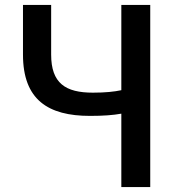

<svg xmlns="http://www.w3.org/2000/svg" viewBox="-20 -757 724 777"><path d="M471 0H588V-737H471V-392C443 -386 406 -382 356 -382C245 -382 187 -420 187 -536V-737H73V-536C73 -353 175 -288 344 -288C399 -288 437 -291 471 -297Z"/></svg>

Font: Noto Sans JP Medium
Style: Regular
Weight: 500
Designer: Ryoko NISHIZUKA 西塚涼子 (kana, bopomofo & ideographs); Paul D. Hunt (Latin, Greek & Cyrillic); Sandoll Communications 산돌커뮤니
Foundry: Adobe
Version: Version 2.004;hotconv 1.0.118;makeotfexe 2.5.65603